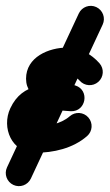

<svg xmlns="http://www.w3.org/2000/svg" viewBox="-21 -477 375 656"><path d="M308 -452.8C285.5 -463.3 258.7 -453.5 248.2 -431C166.5 -255.7 84.7 -80.4 2.9 95C-7.6 117.5 2.2 144.3 24.7 154.8C47.2 165.3 74 155.5 84.5 133C166.3 -42.3 248 -217.6 329.8 -393C340.3 -415.5 330.5 -442.3 308 -452.8ZM314.8 -197.2C333.5 -213.5 335.4 -242 319 -260.7C291.3 -292.2 251.7 -314.5 209 -314.5C145.6 -314.5 68 -282.1 68 -208C68 -135.6 154.5 -116.5 209.4 -99.1C234.2 -91.2 251 -112.7 255.2 -136.3C259.4 -160 250.8 -185.9 224.8 -187C142.1 -190.3 56.3 -197.3 14.2 -107C-16.8 -40.5 19.1 45 99 45C161.8 45 228.2 30.1 276.6 -12.1C295.3 -28.4 297.3 -56.8 280.9 -75.6C264.6 -94.3 236.2 -96.3 217.4 -79.9C186 -52.5 139.4 -45 99 -45C88.2 -45 93.4 -63.8 95.8 -69C116.5 -113.4 180.8 -98.7 221.2 -97C247.2 -96 263.4 -114 267 -134.3C270.5 -154.5 261.4 -177 236.6 -184.9C210.5 -193.2 176 -198.4 155.6 -216.2C153.5 -218 158 -205.2 158 -208C158 -218.9 201.6 -224.5 209 -224.5C225.3 -224.5 241 -213.1 251.3 -201.3C267.7 -182.7 296.1 -180.8 314.8 -197.2Z"/></svg>

Font: FRB American Cursive Guidelines Black
Style: Bold Italic
Weight: 900
Italic angle: -25°
Version: Version 2.0;Modular Font Editor K font №1